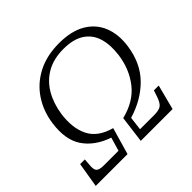

<svg xmlns="http://www.w3.org/2000/svg" viewBox="-175 -911 1097 1097"><g transform="rotate(-45 373.0 -362.5)"><path d="M9 0 34 -151H72L69 -112Q65 -75 76.5 -62.5Q88 -50 124 -50H243L267 -132Q168 -166 119.5 -237.5Q71 -309 88 -429Q100 -514 144.5 -581Q189 -648 263 -686.5Q337 -725 438 -725Q536 -725 599 -688Q662 -651 688.5 -585.5Q715 -520 703 -435Q686 -315 613 -240.5Q540 -166 427 -132L417 -50H531Q570 -50 587 -62Q604 -74 617 -112L630 -151H669L630 0H373L394 -163Q501 -189 558.5 -261.5Q616 -334 630 -435Q640 -510 623 -566Q606 -622 558.5 -653Q511 -684 432 -684Q352 -684 295.5 -651.5Q239 -619 205.5 -561.5Q172 -504 161 -429Q147 -328 181.5 -258.5Q216 -189 313 -163L266 0Z"/></g></svg>

Font: Noto Serif Light
Style: Italic
Weight: 300
Italic angle: -12°
Designer: Monotype Design Team
Foundry: Monotype Imaging Inc.
Version: Version 2.013